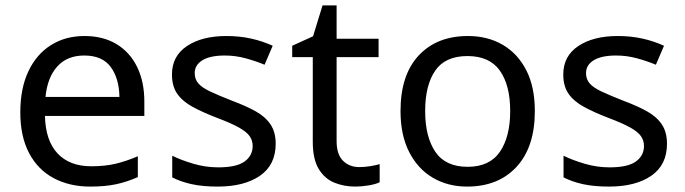

<svg xmlns="http://www.w3.org/2000/svg" viewBox="-20 -679 2528 709"><path d="M292 -546Q361 -546 410.5 -516Q460 -486 486.5 -431.5Q513 -377 513 -304V-251H146Q148 -160 192.5 -112.5Q237 -65 317 -65Q368 -65 407.5 -74.5Q447 -84 489 -102V-25Q448 -7 408 1.5Q368 10 313 10Q237 10 178.5 -21Q120 -52 87.5 -113.5Q55 -175 55 -264Q55 -352 84.5 -415Q114 -478 167.5 -512Q221 -546 292 -546ZM291 -474Q228 -474 191.5 -433.5Q155 -393 148 -321H421Q420 -389 389 -431.5Q358 -474 291 -474Z M998 -148Q998 -70 940 -30Q882 10 784 10Q728 10 687.5 1Q647 -8 616 -24V-104Q648 -88 693.5 -74.5Q739 -61 786 -61Q853 -61 883 -82.5Q913 -104 913 -140Q913 -160 902 -176Q891 -192 862.5 -208Q834 -224 781 -244Q729 -264 692 -284Q655 -304 635 -332Q615 -360 615 -404Q615 -472 670.5 -509Q726 -546 816 -546Q865 -546 907.5 -536.5Q950 -527 987 -510L957 -440Q923 -454 886 -464Q849 -474 810 -474Q756 -474 727.5 -456.5Q699 -439 699 -409Q699 -387 712 -371.5Q725 -356 755.5 -341.5Q786 -327 837 -307Q888 -288 924 -268Q960 -248 979 -219.5Q998 -191 998 -148Z M1307 -62Q1327 -62 1348 -65.5Q1369 -69 1382 -73V-6Q1368 1 1342 5.5Q1316 10 1292 10Q1250 10 1214.5 -4.5Q1179 -19 1157 -55Q1135 -91 1135 -156V-468H1059V-510L1136 -545L1171 -659H1223V-536H1378V-468H1223V-158Q1223 -109 1246.5 -85.5Q1270 -62 1307 -62Z M1955 -269Q1955 -136 1887.5 -63Q1820 10 1705 10Q1634 10 1578.5 -22.5Q1523 -55 1491 -117.5Q1459 -180 1459 -269Q1459 -402 1526 -474Q1593 -546 1708 -546Q1781 -546 1836.5 -513.5Q1892 -481 1923.5 -419.5Q1955 -358 1955 -269ZM1550 -269Q1550 -174 1587.5 -118.5Q1625 -63 1707 -63Q1788 -63 1826 -118.5Q1864 -174 1864 -269Q1864 -364 1826 -418Q1788 -472 1706 -472Q1624 -472 1587 -418Q1550 -364 1550 -269Z M2443 -148Q2443 -70 2385 -30Q2327 10 2229 10Q2173 10 2132.5 1Q2092 -8 2061 -24V-104Q2093 -88 2138.5 -74.5Q2184 -61 2231 -61Q2298 -61 2328 -82.5Q2358 -104 2358 -140Q2358 -160 2347 -176Q2336 -192 2307.5 -208Q2279 -224 2226 -244Q2174 -264 2137 -284Q2100 -304 2080 -332Q2060 -360 2060 -404Q2060 -472 2115.5 -509Q2171 -546 2261 -546Q2310 -546 2352.5 -536.5Q2395 -527 2432 -510L2402 -440Q2368 -454 2331 -464Q2294 -474 2255 -474Q2201 -474 2172.5 -456.5Q2144 -439 2144 -409Q2144 -387 2157 -371.5Q2170 -356 2200.5 -341.5Q2231 -327 2282 -307Q2333 -288 2369 -268Q2405 -248 2424 -219.5Q2443 -191 2443 -148Z"/></svg>

Font: Noto Sans Hanifi Rohingya
Style: Regular
Weight: 400
Designer: Monotype Design Team and DaltonMaag
Foundry: Google LLC
Version: Version 2.101